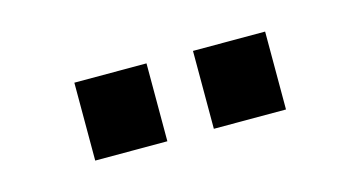

<svg xmlns="http://www.w3.org/2000/svg" viewBox="-32 -795 565 300"><g transform="rotate(-15 250.0 -645.0)"><path d="M211.9 -708V-582H95.2V-708ZM403.8 -708V-582H287.1V-708Z"/></g></svg>

Font: D-DIN-PRO ExtraBold
Style: Bold
Weight: 800
Designer: Charles Nix
Foundry: CyberFei
Version: Version 1.000;hotconv 1.0.109;makeotfexe 2.5.65596